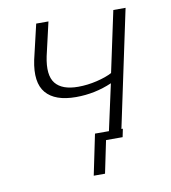

<svg xmlns="http://www.w3.org/2000/svg" viewBox="-76 -586 702 787"><g transform="rotate(-10 275.0 -192.5)"><path d="M251 135 286 -34H344L386 -226Q315 -195 236 -195Q149 -195 111.5 -239Q74 -283 93 -375L127 -520H178L146 -381Q130 -304 157.5 -269.5Q185 -235 252 -235Q291 -235 330.5 -244.5Q370 -254 394 -267L448 -520H499L396 -34H402L395 0H326L298 135Z"/></g></svg>

Font: Raleway Light
Style: Italic
Weight: 300
Italic angle: -12°
Designer: Matt McInerney, Pablo Impallari, Rodrigo Fuenzalida
Foundry: Matt McInerney, Pablo Impallari, Rodrigo Fuenzalida
Version: Version 4.026